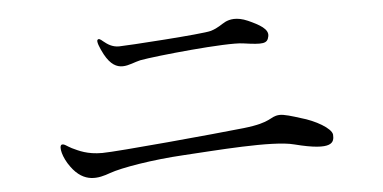

<svg xmlns="http://www.w3.org/2000/svg" viewBox="-38 -635 1075 539"><g transform="rotate(-5 500.0 -366.0)"><path d="M676 -562C644 -576 624 -570 613 -565C599 -558 592 -550 570 -543C547 -536 328 -522 309 -522C290 -522 277 -531 266 -540C258 -547 254 -549 251 -546C246 -543 254 -523 264 -504C297 -443 333 -471 365 -478C407 -486 612 -507 657 -500C713 -492 725 -493 729 -514C733 -534 707 -548 676 -562ZM253 -170C286 -182 375 -197 463 -202C550 -207 715 -221 775 -205C884 -177 887 -202 886 -223C884 -241 840 -266 800 -277C778 -284 753 -292 740 -291C712 -289 719 -272 638 -263C556 -254 278 -228 236 -228C194 -228 171 -240 152 -249C138 -256 131 -264 124 -261C116 -256 123 -225 143 -198C179 -148 220 -158 253 -170Z"/></g></svg>

Font: Shippori Mincho
Style: Regular
Weight: 400
Designer: Bonji Tadano  Ryoko NISHIZUKA  (kana & ideographs); Frank Grießhammer (Latin, Greek & Cyrillic); Wenlong ZHANG  (bopomof
Foundry: Adobe Systems Incorporated
Version: Version 1.003;PS 1.001;hotconv 16.6.54;makeotf.lib2.5.65590